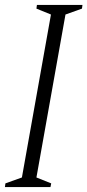

<svg xmlns="http://www.w3.org/2000/svg" viewBox="-20 -760 355 780"><path d="M246 -701 128 -39 188 -15 185 0H0L2 -15L69 -39L187 -701L128 -725L130 -740H315L313 -725Z"/></svg>

Font: Spectral Light
Style: Italic
Weight: 300
Italic angle: -10°
Designer: Jean-Baptiste Levee
Foundry: Production Type
Version: Version 2.001